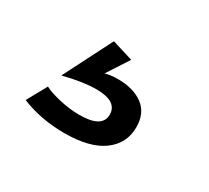

<svg xmlns="http://www.w3.org/2000/svg" viewBox="-61 -122 449 412"><g transform="rotate(30 163.0 84.0)"><path d="M128 196Q191 196 223.5 172Q256 148 256 108Q256 73 232.5 55.5Q209 38 171 38Q151 38 139 42L174 -12L122 -28L61 92Q109 80 141 80Q193 80 193 113Q193 146 137 146Q112 146 86.5 140Q61 134 48 127L21 176Q70 196 128 196Z"/></g></svg>

Font: RT Raleway Bold
Style: Regular
Weight: 400
Designer: Matt McInerney, Pablo Impallari, Rodrigo Fuenzalida — Edited by Milan Moffatt in April 2016
Foundry: Matt McInerney, Pablo Impallari, Rodrigo Fuenzalida — Edited by Milan Moffatt in April 2016
Version: Version 3.001